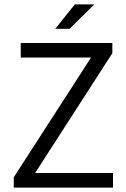

<svg xmlns="http://www.w3.org/2000/svg" viewBox="-20 -852 574 872"><path d="M42.5 0V-46.9L393.6 -590.8H74.2V-656.7H490.2V-610.4L139.6 -66.4H493.2V0ZM231 -721.2 319.8 -832H408.2L295.9 -721.2Z"/></svg>

Font: Varta Light
Style: Regular
Weight: 400
Version: Version 1.004